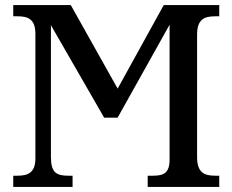

<svg xmlns="http://www.w3.org/2000/svg" viewBox="-20 -734 913 754"><path d="M32 0H265V-44H248C203 -44 180 -55 180 -117V-635L389 -272H442L646 -637V-108C646 -54 623 -44 580 -44H560V0H841V-44H826C783 -44 754 -55 754 -117V-598C754 -660 784 -670 826 -670H841V-714H623L442 -386L258 -714H32V-670H49C90 -670 119 -659 119 -601V-112C119 -54 88 -44 48 -44H32Z"/></svg>

Font: Noto Serif SemiCondensed Medium
Style: Regular
Weight: 500
Width: 4
Designer: Monotype Design Team
Foundry: Monotype Imaging Inc.
Version: Version 2.014